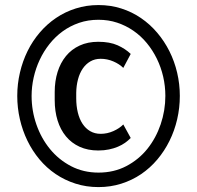

<svg xmlns="http://www.w3.org/2000/svg" viewBox="-20 -741 791 771"><path d="M49.3 -356Q49.3 -403.8 60.1 -449.7Q70.8 -495.6 90.8 -536.1Q110.8 -576.7 139.9 -610.6Q168.9 -644.5 205.1 -668.9Q241.2 -693.4 284.2 -707Q327.1 -720.7 375.5 -720.7Q423.8 -720.7 466.8 -707Q509.8 -693.4 546.1 -668.5Q582.5 -643.6 611.3 -609.6Q640.1 -575.7 660.4 -535.2Q680.7 -494.6 691.4 -449Q702.1 -403.3 702.1 -356Q702.1 -307.6 691.4 -261.7Q680.7 -215.8 660.6 -175.3Q640.6 -134.8 611.8 -100.6Q583 -66.4 546.6 -41.7Q510.3 -17.1 467 -3.4Q423.8 10.3 375.5 10.3Q326.2 10.3 283 -3.7Q239.7 -17.6 203.4 -42.2Q167 -66.9 138.4 -101.1Q109.9 -135.3 90.1 -176Q70.3 -216.8 59.8 -262.5Q49.3 -308.1 49.3 -356ZM106.9 -356Q106.9 -296.4 126.2 -241Q145.5 -185.5 180.7 -142.6Q215.8 -99.6 265.4 -73.7Q314.9 -47.9 375.5 -47.9Q437.5 -47.9 487.3 -74Q537.1 -100.1 571.8 -143.3Q606.4 -186.5 625.2 -241.9Q644 -297.4 644 -356Q644 -395 635.3 -433.1Q626.5 -471.2 609.9 -505.1Q593.3 -539.1 569.6 -567.9Q545.9 -596.7 515.9 -617.4Q485.8 -638.2 450.7 -649.9Q415.5 -661.6 375.5 -661.6Q333.5 -661.6 297.4 -649.2Q261.2 -636.7 231.4 -615Q201.7 -593.3 178.5 -564Q155.3 -534.7 139.4 -500.7Q123.5 -466.8 115.2 -429.7Q106.9 -392.6 106.9 -356ZM384.3 -203.6Q410.6 -203.6 435.3 -214.6Q460 -225.6 475.1 -241.2L504.9 -187Q495.1 -176.8 482.4 -167.7Q469.7 -158.7 453.6 -151.9Q437.5 -145 417.7 -140.9Q397.9 -136.7 374.5 -136.7Q332.5 -136.7 299.8 -151.6Q267.1 -166.5 244.9 -193.4Q222.7 -220.2 211.2 -257.3Q199.7 -294.4 199.7 -338.9V-371.6Q199.7 -415 211.2 -451.9Q222.7 -488.8 244.9 -515.9Q267.1 -543 299.8 -558.1Q332.5 -573.2 374.5 -573.2Q420.9 -573.2 452.4 -559.1Q483.9 -544.9 504.9 -524.4L475.1 -468.3Q459.5 -483.9 435.1 -494.4Q410.6 -504.9 384.3 -504.9Q360.8 -504.9 342.8 -494.4Q324.7 -483.9 312.3 -465.6Q299.8 -447.3 293.2 -422.4Q286.6 -397.5 286.1 -368.7V-346.2Q286.1 -315.4 292.5 -289.3Q298.8 -263.2 311.3 -244.1Q323.7 -225.1 342 -214.4Q360.4 -203.6 384.3 -203.6Z"/></svg>

Font: Ufes Sans Medium
Style: Regular
Weight: 500
Designer: Ricardo Esteves & Filipe Motta
Foundry: ProDesignUfes - Ricardo Esteves, Filipe Motta (This is a derivative work, based on Roboto family, by Christian Robertson
Version: Version 2.0